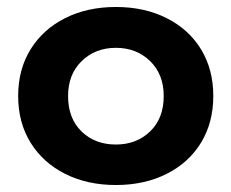

<svg xmlns="http://www.w3.org/2000/svg" viewBox="-20 -515 663 550"><path d="M32 -240Q32 -316 67.5 -373.5Q103 -431 166.5 -463Q230 -495 312 -495Q394 -495 457.5 -463Q521 -431 556 -373.5Q591 -316 591 -240Q591 -164 556 -106.5Q521 -49 457.5 -17Q394 15 312 15Q230 15 166.5 -17Q103 -49 67.5 -106.5Q32 -164 32 -240ZM449 -240Q449 -302 410 -340Q371 -378 312 -378Q253 -378 214 -340Q175 -302 175 -240Q175 -176 213.5 -138.5Q252 -101 312 -101Q371 -101 410 -138.5Q449 -176 449 -240Z"/></svg>

Font: Prompt SemiBold
Style: Regular
Weight: 600
Designer: Katatrad Team
Foundry: CadsonDemak
Version: Version 1.000